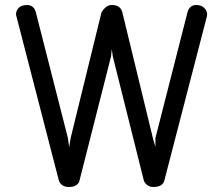

<svg xmlns="http://www.w3.org/2000/svg" viewBox="-20 -746 850 766"><path d="M46 -679Q40 -696 51.5 -711Q63 -726 88 -726Q115 -726 123 -697L251 -195L256 -159L262 -196L385 -697Q393 -710 403 -718Q413 -726 426 -726Q445 -726 455 -718Q465 -710 468 -697L590 -195L600 -160V-195L728 -697Q736 -726 763 -726Q786 -726 798 -711Q810 -696 805 -679L637 -31Q635 -17 624.5 -8.5Q614 0 590 0Q578 0 567 -8Q556 -16 553 -29L430 -521L426 -550L423 -521L298 -29Q296 -16 285.5 -8Q275 0 255 0Q238 0 227.5 -8Q217 -16 214 -29Z"/></svg>

Font: VDS Compensated
Style: Light
Weight: 300
Designer: artmaker
Foundry: artmaker
Version: Version 1.000 2012 initial release